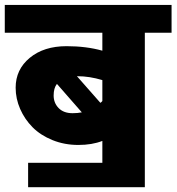

<svg xmlns="http://www.w3.org/2000/svg" viewBox="-35 -674 731 795"><path d="M265.4 -205.3Q286.7 -205.3 303.8 -208.8L200.7 -326.6Q187.1 -309.4 187.1 -278.6Q187.1 -247.7 207.8 -226.5Q228.5 -205.3 265.4 -205.3ZM380.7 -248.2Q386.2 -251.8 388.8 -255.8V-342.3Q335.7 -358.4 286.1 -358.4H283.6ZM388.8 0V-90.5Q346.3 -73.8 289.2 -73.8Q232.1 -73.8 182.5 -93.8Q133 -113.8 100.1 -146.9Q67.2 -180 48.5 -222.7Q29.8 -265.4 29.8 -310.9Q29.8 -386.2 88.2 -434.5Q146.6 -482.8 240.6 -482.8Q322.5 -482.8 388.8 -464.1V-538.4H-15.2V-653.7H675.4V-538.4H564.7V101.1H81.4V0Z"/></svg>

Font: Khula ExtraBold
Style: Regular
Weight: 800
Designer: Erin McLaughlin, Steve Matteson
Version: Version 1.002;PS 1.0;hotconv 1.0.72;makeotf.lib2.5.5900; ttf